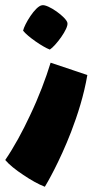

<svg xmlns="http://www.w3.org/2000/svg" viewBox="-65 -456 378 732"><path d="M125 -267C147 -281 197 -347 192 -369C188 -390 118 -441 95 -436C69 -432 28 -363 23 -339C41 -316 98 -277 125 -267ZM106 256C113 245 162 161 206 47C231 -18 255 -93 268 -170L128 -217C110 -158 83 -86 49 -15C21 45 -11 104 -45 154C-31 171 -5 192 24 211C52 230 82 247 106 256Z"/></svg>

Font: FilmFarsi Display
Style: Regular
Weight: 400
Designer: Borna Izadpanah
Foundry: Borna Izadpanah
Version: Version 1.000;PS 001.000;hotconv 1.0.88;makeotf.lib2.5.64775